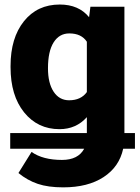

<svg xmlns="http://www.w3.org/2000/svg" viewBox="-20 -558 615 844"><path d="M526.9 -528.3V26.9H573.2V95.7H521.5Q504.4 175.3 435.3 220.5Q366.2 265.6 257.8 265.6Q191.4 265.6 146 250.2Q100.6 234.9 61 202.6L118.7 109.9Q168.5 145 252.4 145Q323.7 145 350.1 95.7H24.9V26.9H361.8V-43Q314.5 9.8 241.7 9.8Q145.5 9.8 85.9 -64.2Q26.4 -138.2 26.4 -262.2V-268.1Q26.4 -391.1 85.2 -464.6Q144 -538.1 242.7 -538.1Q326.2 -538.1 371.6 -482.4L377.4 -528.3ZM190.9 -257.8Q190.9 -192.4 215.8 -154.8Q240.7 -117.2 283.7 -117.2Q335.9 -117.2 361.8 -153.3V-374.5Q337.9 -411.1 284.7 -411.1Q240.7 -411.1 215.8 -371.8Q190.9 -332.5 190.9 -257.8Z"/></svg>

Font: Roboto Black
Style: Regular
Weight: 900
Designer: Google
Version: Version 2.134; 2016